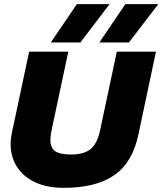

<svg xmlns="http://www.w3.org/2000/svg" viewBox="-20 -892 780 922"><path d="M224 -688 349 -872H506L366 -688ZM457 -688 582 -872H740L599 -688ZM286 10Q204 10 147 -17.5Q90 -45 60.5 -92.5Q31 -140 31 -200Q31 -226 37 -254L120 -644H308L228 -268Q222 -240 222 -219Q222 -182 245 -166Q268 -150 320 -150Q384 -150 416 -177Q448 -204 461 -268L541 -644H729L645 -248Q617 -112 529 -51Q441 10 286 10Z"/></svg>

Font: Kanit
Style: Bold Italic
Weight: 700
Italic angle: -12°
Designer: Katatrad Team
Foundry: CadsonDemak
Version: Version 2.000; ttfautohint (v1.8.3)